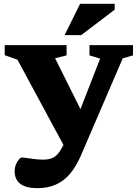

<svg xmlns="http://www.w3.org/2000/svg" viewBox="-20 -747 728 1002"><path d="M445 -87 327.5 39.5 71 -435.5 4.5 -459V-511.5H327.5V-458L267.5 -443ZM175 235Q115 235 85.8 212.2Q56.5 189.5 56.5 147Q56.5 127.5 63.2 111.2Q70 95 78.8 85Q87.5 75 94 75Q103.5 75 121 77.8Q138.5 80.5 160.5 83.2Q182.5 86 205.5 86Q233.5 86 251.8 78.2Q270 70.5 283 54.8Q296 39 307.5 16.5L328.5 -24L356.5 -66L502.5 -441L447 -458V-511.5H674V-458L620.5 -442.5L402.5 64Q376.5 124 343.8 161.8Q311 199.5 269.5 217.2Q228 235 175 235ZM317 -563.5 398 -727H578.5V-696.5L403.5 -563.5Z"/></svg>

Font: Newsreader 7pt
Style: Bold
Weight: 700
Designer: Hugues Gentile
Foundry: Production Type
Version: Version 1.003